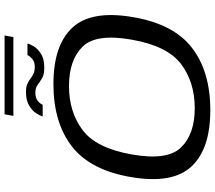

<svg xmlns="http://www.w3.org/2000/svg" viewBox="-70 -864 939 839"><g transform="rotate(-90 399.5 -444.5)"><path d="M337.5 5Q168.5 5 91.8 -77Q15 -159 44.5 -337.5Q74 -517.5 178.2 -599Q282.5 -680.5 451.8 -680.5Q621 -680.5 697.8 -598.2Q774.5 -516 745 -337.5Q715.5 -157 611.2 -76Q507 5 337.5 5ZM346 -63Q459.5 -63 538.8 -122.5Q618 -182 645.5 -337.5Q673.5 -494 615 -553.2Q556.5 -612.5 443 -612.5Q330 -612.5 250.8 -553.2Q171.5 -494 144 -337.5Q116.5 -182 175 -122.5Q233.5 -63 346 -63ZM524.5 -720.5Q493 -720.5 477 -730.2Q461 -740 448 -749.8Q435 -759.5 413.5 -759.5Q390 -759.5 377 -748Q364 -736.5 361.5 -727.5H310Q313 -738.5 324 -755.8Q335 -773 357.8 -786.8Q380.5 -800.5 417.5 -800.5Q439.5 -800.5 452.5 -794.5Q465.5 -788.5 475.2 -781Q485 -773.5 496.5 -767.8Q508 -762 527.5 -762Q549 -762 562.2 -773.8Q575.5 -785.5 578 -794H629Q627 -784.5 616.8 -767Q606.5 -749.5 584.2 -735Q562 -720.5 524.5 -720.5ZM312.5 -855.5 319.5 -894H664L657 -855.5Z"/></g></svg>

Font: Anybody ExtraExpanded Regular
Style: Italic
Weight: 400
Width: 8
Italic angle: -10°
Designer: Tyler Finck
Foundry: Etcetera Type Company
Version: Version 1.010; ttfautohint (v1.8.3) -l 8 -r 50 -G 200 -x 14 